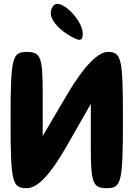

<svg xmlns="http://www.w3.org/2000/svg" viewBox="-20 -1028 695 998"><path d="M35 -404C35 -79 43 -50 119 -50C176 -50 241 -119 327 -269L452 -488V-269C452 -77 462 -50 535 -50C611 -50 619 -79 619 -404C619 -725 612 -758 540 -758C489 -758 415 -682 331 -540L202 -321V-540C202 -732 192 -758 119 -758C43 -758 35 -729 35 -404ZM244 -956C244 -927 281 -881 327 -852C394 -810 410 -811 410 -854C410 -912 327 -1008 277 -1008C258 -1008 244 -985 244 -956Z"/></svg>

Font: Hussar Skorodowane
Style: Bold
Weight: 700
Foundry: Cannot Into Space Fonts
Version: Version 0.892